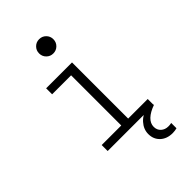

<svg xmlns="http://www.w3.org/2000/svg" viewBox="-290 -880 1180 1180"><g transform="rotate(-45 300.0 -289.5)"><path d="M112 0H512V-52H342V-540H117V-488H282V-52H112ZM238 -722Q238 -696 256 -678Q274 -660 300 -660Q326 -660 344 -678Q362 -696 362 -722Q362 -748 344 -766Q326 -784 300 -784Q274 -784 256 -766Q238 -748 238 -722ZM510 200V154Q502 156 495 156.5Q488 157 483 157Q455 157 436 140Q417 123 417 95Q417 65 442 41Q467 17 515 0L486 -29Q423 -7 392.5 27Q362 61 362 103Q362 148 392.5 176.5Q423 205 473 205Q484 205 493 203.5Q502 202 510 200Z"/></g></svg>

Font: CommitMonoV142 ExtLt
Style: Regular
Weight: 200
Monospace: yes
Designer: Eigil Nikolajsen
Foundry: Eigil Nikolajsen
Version: Version 1.142